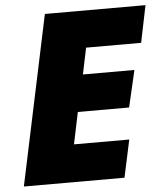

<svg xmlns="http://www.w3.org/2000/svg" viewBox="-52 -760 694 806"><g transform="rotate(-5 295.5 -357.0)"><path d="M16 0H440L474 -158H241L269 -292H485L521 -447H304L327 -558H559L591 -714H167Z"/></g></svg>

Font: Noto Sans UI Black
Style: Italic
Weight: 900
Italic angle: -372°
Designer: Monotype Design Team
Foundry: Monotype Imaging Inc.
Version: Version 1.901